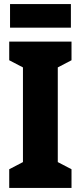

<svg xmlns="http://www.w3.org/2000/svg" viewBox="-20 -983 394 937"><path d="M329 -66H25V-157L92 -192V-654L25 -689V-780H329V-689L262 -654V-192L329 -157ZM326 -963V-848H29V-963Z"/></svg>

Font: Noto Sans Malayalam UI ExtraCondensed Black
Style: Regular
Weight: 900
Width: 2
Designer: Jelle Bosma - Monotype Design Team
Foundry: Monotype Imaging Inc.
Version: Version 2.104; ttfautohint (v1.8.4.7-5d5b)